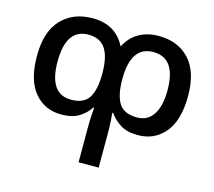

<svg xmlns="http://www.w3.org/2000/svg" viewBox="-110 -687 1187 1063"><g transform="rotate(15 483.0 -155.5)"><path d="M673.8 -550.8Q785.2 -550.8 850.6 -480.2Q916 -409.7 916 -271Q916 -132.3 857.2 -61.3Q798.3 9.8 702.1 9.8Q640.6 9.8 602.1 -14.4Q563.5 -38.6 540.5 -72.8H534.7Q536.6 -54.7 538.6 -26.6Q540.5 1.5 540.5 34.2V239.7H425.3V35.6Q425.3 3.4 427 -25.1Q428.7 -53.7 430.7 -73.7H425.3Q403.8 -39.1 364.7 -14.9Q325.7 9.3 263.7 9.3Q167.5 9.3 108.9 -61.3Q50.3 -131.8 50.3 -270.5Q50.3 -409.7 117.4 -480.2Q184.6 -550.8 295.9 -550.8Q428.2 -550.8 484.4 -439.9Q512.7 -495.6 561.3 -523.2Q609.9 -550.8 673.8 -550.8ZM296.9 -457Q168.5 -457 168.5 -270Q168.5 -84 294.4 -84Q367.2 -84 396.2 -129.2Q425.3 -174.3 425.3 -268.1Q425.3 -364.7 394 -410.9Q362.8 -457 296.9 -457ZM668.5 -457Q540 -457 540 -268.1Q540 -175.3 569.3 -129.4Q598.6 -83.5 672.9 -83.5Q733.4 -83.5 765.6 -132.6Q797.9 -181.6 797.9 -272Q797.9 -457 668.5 -457Z"/></g></svg>

Font: Open Sans SemiBold
Style: Regular
Weight: 600
Designer: Monotype Design Team
Foundry: Monotype Imaging Inc.
Version: Version 3.003; ttfautohint (v1.8.4)